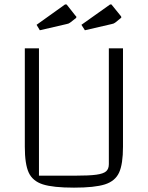

<svg xmlns="http://www.w3.org/2000/svg" viewBox="-20 -847 679 882"><path d="M94 -173V-625H159V-40H325Q390 -40 422.5 -44.5Q455 -49 467.5 -60Q480 -71 480 -93V-625H545V-173Q545 -93 527 -54Q509 -15 462 0Q415 15 320 15Q224 15 177 0Q130 -15 112 -54Q94 -93 94 -173ZM148 -733 278 -826 283 -827Q286 -827 288 -824L325 -777Q326 -775 328.5 -773Q331 -771 331 -769Q331 -767 329 -764L302 -743Q296 -738 284 -736L163 -708ZM354 -733 485 -826 490 -827Q492 -827 494 -824L532 -777Q533 -776 535 -773.5Q537 -771 537 -769Q537 -769 537.5 -768Q538 -767 535 -764L509 -743Q503 -738 491 -736L370 -708Z"/></svg>

Font: Changa ExtraLight
Style: Regular
Weight: 275
Designer: Eduardo Rodriguez Tunni
Foundry: Eduardo Rodriguez Tunni
Version: Version 2.002; ttfautohint (v1.5) -l 8 -r 50 -G 200 -x 14 -H